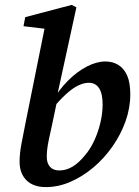

<svg xmlns="http://www.w3.org/2000/svg" viewBox="-20 -750 569 784"><path d="M167 14Q143 14 123.5 7.5Q104 1 90 -12Q76 -25 68 -44.5Q60 -64 60 -90Q60 -124 68 -165Q76 -206 85 -252L166 -654L201 -628L76 -643L83 -680L273 -730L292 -720L213 -358L215 -347L191 -233Q184 -202 179.5 -180.5Q175 -159 173 -142Q171 -125 171 -109Q171 -84 184 -69Q197 -54 222 -54Q251 -54 277 -70Q303 -86 327 -116Q348 -140 364 -174Q380 -208 389.5 -247Q399 -286 399 -324Q399 -368 384.5 -390Q370 -412 343 -412Q322 -412 298.5 -400.5Q275 -389 249 -365Q223 -341 193 -305L180 -334H192Q221 -384 258 -421Q295 -458 335 -478.5Q375 -499 410 -499Q440 -499 463 -485Q486 -471 499 -442Q512 -413 512 -364Q512 -309 492.5 -254.5Q473 -200 439 -151.5Q405 -103 361 -66Q317 -29 267.5 -7.5Q218 14 167 14Z"/></svg>

Font: Source Serif 4 18pt SemiBold
Style: Italic
Weight: 600
Italic angle: -12°
Designer: Frank Grießhammer
Foundry: Adobe Systems Incorporated
Version: Version 4.004;hotconv 1.0.116;makeotfexe 2.5.65601